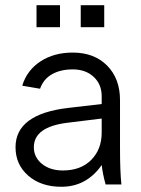

<svg xmlns="http://www.w3.org/2000/svg" viewBox="-20 -713 544 742"><path d="M449.2 0H388.2Q377 -40 373 -75.2Q314.5 8.8 216.8 8.8Q138.7 8.8 89.4 -33.9Q40 -76.7 40 -144Q40 -272 243.2 -295.9L373 -311V-340.8Q373 -387.2 342 -416Q311 -444.8 261.2 -444.8Q213.4 -444.8 180.4 -425.8Q147.5 -406.7 134.8 -370.1L65.9 -381.8Q84.5 -441.9 136.5 -475.8Q188.5 -509.8 261.2 -509.8Q344.2 -509.8 394 -459.5Q443.8 -409.2 443.8 -326.2V-140.1Q443.8 -49.8 449.2 0ZM223.1 -54.2Q292 -54.2 332.5 -95Q373 -135.7 373 -201.2V-254.9L242.2 -238.8Q110.8 -223.1 110.8 -144Q110.8 -105 142.3 -79.6Q173.8 -54.2 223.1 -54.2ZM211.9 -607.9H121.1V-692.9H211.9ZM382.8 -607.9H292V-692.9H382.8Z"/></svg>

Font: LT Superior
Style: Regular
Weight: 400
Designer: Daniel Lyons
Foundry: LyonsType
Version: Version 1.000